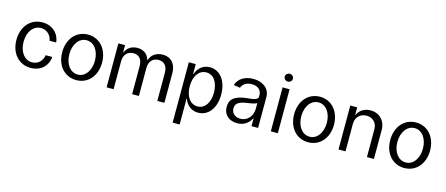

<svg xmlns="http://www.w3.org/2000/svg" viewBox="-56 -1413 5351 2304"><g transform="rotate(15 2620.0 -261.0)"><path d="M301 11C423 11 510 -66 520 -183H438C427 -107 371 -58 301 -58C206 -58 140 -147 140 -271C140 -398 208 -484 301 -484C371 -484 427 -433 438 -363H520C509 -477 420 -554 300 -554C151 -554 51 -434 51 -271C51 -108 151 11 301 11Z M868 11C1014 11 1115 -107 1115 -271C1115 -435 1014 -554 868 -554C720 -554 620 -435 620 -271C620 -107 720 11 868 11ZM709 -271C709 -394 775 -484 868 -484C960 -484 1026 -395 1026 -271C1026 -148 961 -58 868 -58C774 -58 709 -148 709 -271Z M1244 0H1331V-348C1331 -425 1375 -479 1450 -479C1524 -479 1561 -427 1561 -350V0H1645V-349C1645 -425 1687 -479 1763 -479C1837 -479 1874 -428 1874 -349V0H1962V-367C1962 -479 1903 -553 1795 -553C1713 -553 1653 -509 1635 -442H1631C1614 -509 1561 -553 1481 -553C1408 -553 1353 -515 1331 -457H1327V-546H1244Z M2119 204H2206V-117H2210C2236 -42 2296 10 2382 10C2506 10 2595 -100 2595 -271C2595 -446 2503 -554 2382 -554C2296 -554 2235 -500 2210 -425H2205V-546H2119ZM2204 -271C2204 -395 2262 -483 2356 -483C2448 -483 2505 -394 2505 -271C2505 -150 2449 -61 2356 -61C2261 -61 2204 -150 2204 -271Z M2867 11C2947 11 3007 -30 3040 -96H3044V0H3126V-384C3126 -484 3044 -554 2921 -554C2811 -554 2734 -500 2711 -422L2791 -409C2808 -459 2857 -488 2920 -488C2993 -488 3040 -447 3040 -384V-364C3040 -326 2982 -317 2900 -310C2756 -294 2696 -243 2696 -149C2696 -44 2772 11 2867 11ZM2779 -152C2779 -208 2817 -242 2922 -255C2972 -262 3016 -270 3040 -285V-216C3040 -118 2973 -51 2891 -51C2827 -51 2779 -90 2779 -152Z M3284 0H3371V-546H3284ZM3275 -678C3275 -651 3299 -629 3326 -629C3355 -629 3377 -651 3377 -678C3377 -705 3355 -726 3326 -726C3299 -726 3275 -705 3275 -678Z M3749 11C3895 11 3996 -107 3996 -271C3996 -435 3895 -554 3749 -554C3601 -554 3501 -435 3501 -271C3501 -107 3601 11 3749 11ZM3590 -271C3590 -394 3656 -484 3749 -484C3841 -484 3907 -395 3907 -271C3907 -148 3842 -58 3749 -58C3655 -58 3590 -148 3590 -271Z M4212 -343C4212 -423 4268 -479 4346 -479C4426 -479 4478 -425 4478 -344V0H4565V-358C4565 -473 4489 -553 4377 -553C4300 -553 4240 -514 4215 -453H4211V-546H4125V0H4212Z M4943 11C5089 11 5190 -107 5190 -271C5190 -435 5089 -554 4943 -554C4795 -554 4695 -435 4695 -271C4695 -107 4795 11 4943 11ZM4784 -271C4784 -394 4850 -484 4943 -484C5035 -484 5101 -395 5101 -271C5101 -148 5036 -58 4943 -58C4849 -58 4784 -148 4784 -271Z"/></g></svg>

Font: Wafeq
Style: Regular
Weight: 400
Designer: Rasmus Andersson & Azza Alameddine
Foundry: Google & TypeTogether
Version: Version 3.000;FEAKit 1.0